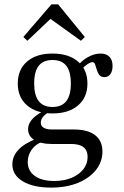

<svg xmlns="http://www.w3.org/2000/svg" viewBox="-20 -674 572 887"><path d="M216.1 192.7Q133.9 192.7 85.5 163.7Q37.1 134.7 37.1 85.5Q37.1 47.6 65.3 17.7Q93.5 -12.1 150 -33.9L175 -18.5Q144.4 -8.1 126.2 17.7Q108.1 43.5 108.1 74.2Q108.1 115.3 140.7 138.7Q173.4 162.1 230.6 162.1Q275.8 162.1 310.5 147.6Q345.2 133.1 364.9 108.1Q384.7 83.1 384.7 50.8Q384.7 21 365.7 6Q346.8 -8.9 308.9 -8.9H218.5Q168.5 -8.9 139.1 -27Q109.7 -45.2 109.7 -77.4Q109.7 -100 126.2 -120.2Q142.7 -140.3 175 -158.1L202.4 -154Q184.7 -142.7 176.6 -131.5Q168.5 -120.2 168.5 -106.5Q168.5 -91.9 181.9 -83.9Q195.2 -75.8 219.4 -75.8H321Q385.5 -75.8 419.4 -49.6Q453.2 -23.4 453.2 25.8Q453.2 74.2 422.6 112.1Q391.9 150 338.7 171.4Q285.5 192.7 216.1 192.7ZM222.6 -150Q148.4 -150 105.2 -187.1Q62.1 -224.2 62.1 -287.9Q62.1 -352.4 104.8 -389.5Q147.6 -426.6 222.6 -426.6Q297.6 -426.6 340.7 -389.5Q383.9 -352.4 383.9 -287.9Q383.9 -224.2 340.7 -187.1Q297.6 -150 222.6 -150ZM222.6 -179.8Q265.3 -179.8 286.3 -206.9Q307.3 -233.9 307.3 -287.9Q307.3 -343.5 286.3 -370.2Q265.3 -396.8 222.6 -396.8Q179.8 -396.8 158.9 -370.2Q137.9 -343.5 137.9 -287.9Q137.9 -233.9 158.9 -206.9Q179.8 -179.8 222.6 -179.8ZM462.1 -317.7Q446 -317.7 438.3 -328.2Q430.6 -338.7 427 -352.4Q423.4 -366.1 419.4 -376.6Q415.3 -387.1 406.5 -387.1Q401.6 -387.1 391.5 -381.9Q381.5 -376.6 370.6 -367.3Q359.7 -358.1 351.6 -345.2L337.1 -366.1Q354 -391.9 384.7 -409.3Q415.3 -426.6 444.4 -426.6Q471 -426.6 485.5 -411.7Q500 -396.8 500 -369.4Q500 -345.2 489.9 -331.5Q479.8 -317.7 462.1 -317.7ZM106.5 -485.5 87.9 -503.2 217.7 -654H248.4L371.8 -503.2L354 -485.5L193.5 -600.8L233.1 -605.6Z"/></svg>

Font: Playfair 12pt Light
Style: Regular
Weight: 300
Designer: Claus Eggers Sørensen
Foundry: Claus Eggers Sørensen
Version: Version 2.000;gftools[0.9.28]